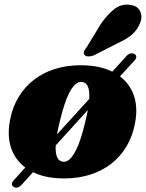

<svg xmlns="http://www.w3.org/2000/svg" viewBox="-20 -774 645 849"><path d="M41.5 52.5Q33 48.5 32.5 40.8Q32 33 40 24L183.5 -134.5L198 -142.5L422 -388.5L428.5 -404.5L539.5 -526.5Q547 -535 556 -537.2Q565 -539.5 573 -536Q581.5 -531.5 582.5 -524Q583.5 -516.5 576.5 -508.5L442.5 -361.5L430 -355.5L214.5 -118L206 -100.5L75.5 43Q67 52.5 58.2 55Q49.5 57.5 41.5 52.5ZM337.5 -485.5Q424.5 -485.5 483.2 -453.8Q542 -422 567 -364.5Q592 -307 577 -229Q566.5 -172 539.5 -126.8Q512.5 -81.5 472 -50Q431.5 -18.5 378.8 -1.8Q326 15 263 15Q176.5 15 117.8 -16.8Q59 -48.5 34.2 -106.2Q9.5 -164 24 -241.5Q34.5 -298.5 61.5 -343.8Q88.5 -389 129 -420.5Q169.5 -452 222.2 -468.8Q275 -485.5 337.5 -485.5ZM254.5 -59.5Q265.5 -57 276 -61.8Q286.5 -66.5 296.5 -78.8Q306.5 -91 316.5 -111Q326.5 -131 336 -159.5Q345.5 -188 354.5 -225Q369.5 -283 373.5 -323Q377.5 -363 371 -385Q364.5 -407 346.5 -411Q335.5 -413.5 325 -408.8Q314.5 -404 304.2 -391.8Q294 -379.5 284.2 -359.8Q274.5 -340 265 -311.2Q255.5 -282.5 246.5 -245.5Q231.5 -188 227.5 -147.8Q223.5 -107.5 230.2 -85.5Q237 -63.5 254.5 -59.5ZM425.5 -667.5Q454.5 -710 485.8 -734Q517 -758 554.5 -752.5Q589 -748.5 600 -723.5Q611 -698.5 599 -671.5Q587 -641 562.5 -620.2Q538 -599.5 495.5 -580.5L393.5 -528.5Q381 -524 369.8 -524.5Q358.5 -525 353.5 -531.5Q348 -539 352.2 -548.2Q356.5 -557.5 364.5 -567Z"/></svg>

Font: Fraunces Black
Style: Italic
Weight: 900
Italic angle: -16°
Version: Version 1.000;[b76b70a41]